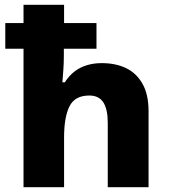

<svg xmlns="http://www.w3.org/2000/svg" viewBox="-20 -780 707 800"><path d="M247 -760V-684H382V-577H246V-543Q246 -521 244 -490Q242 -459 240 -437H250Q268 -465 291 -482.5Q314 -500 342.5 -508.5Q371 -517 404 -517Q462 -517 505.5 -496Q549 -475 574 -430.5Q599 -386 599 -316V0H429V-268Q429 -325 410.5 -353.5Q392 -382 352 -382Q292 -382 269.5 -337Q247 -292 247 -207V0H78V-577H2V-684H78V-760Z"/></svg>

Font: Noto Sans Symbols ExtraBold
Style: Regular
Weight: 800
Version: Version 2.002